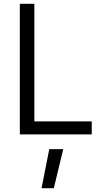

<svg xmlns="http://www.w3.org/2000/svg" viewBox="-20 -712 519 1017"><path d="M241 78H315L265 285H200ZM466 0H85V-692H162V-69H466Z"/></svg>

Font: TitilliumWeb-Regular
Style: Regular
Weight: 400
Version: Version 1.001;PS 57.000;hotconv 1.0.70;makeotf.lib2.5.55311